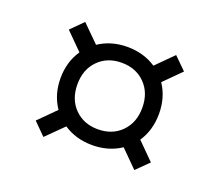

<svg xmlns="http://www.w3.org/2000/svg" viewBox="-67 -469 574 502"><g transform="rotate(20 220.0 -218.0)"><path d="M60 -91.5 106.5 -138Q83 -172.5 83 -218Q83 -263.5 106.5 -298L60 -344.5L93.5 -378L140.5 -331.5Q175 -354.5 220 -354.5Q265.5 -354.5 300 -331.5L346.5 -378L380.5 -344.5L334 -298Q357 -263.5 357 -218Q357 -172.5 334 -138L380.5 -91.5L346.5 -58L300 -104.5Q265.5 -81.5 220 -81.5Q175 -81.5 140.5 -104.5L93.5 -58ZM220 -125.5Q260 -125.5 285.2 -151Q310.5 -176.5 310.5 -218Q310.5 -259.5 285.2 -285Q260 -310.5 220 -310.5Q180.5 -310.5 155.2 -285Q130 -259.5 130 -218Q130 -176.5 155.2 -151Q180.5 -125.5 220 -125.5Z"/></g></svg>

Font: Newsreader Text Medium
Style: Regular
Weight: 500
Designer: Hugues Gentile
Foundry: Production Type
Version: Version 1.002